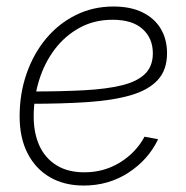

<svg xmlns="http://www.w3.org/2000/svg" viewBox="-20 -558 568 587"><path d="M235.8 9.3Q176.8 9.3 132.8 -16.1Q88.9 -41.5 64.5 -88.9Q40 -136.2 40 -202.6Q40 -272 61.3 -333Q82.5 -394 121.1 -440.2Q159.7 -486.3 212.2 -512.2Q264.6 -538.1 327.1 -538.1Q379.4 -538.1 416 -520Q452.6 -502 471.7 -469.7Q490.7 -437.5 490.7 -395.5Q490.7 -343.8 461.9 -313Q433.1 -282.2 378.9 -266.6Q324.7 -251 247.1 -245.8Q169.4 -240.7 71.8 -240.7L75.7 -278.3Q166.5 -278.3 235.8 -282Q305.2 -285.6 352.3 -297.1Q399.4 -308.6 423.3 -332Q447.3 -355.5 447.3 -395Q447.3 -440.9 416 -469.2Q384.8 -497.6 324.2 -497.6Q268.1 -497.6 223.4 -473.1Q178.7 -448.7 147.2 -407Q115.7 -365.2 99.4 -312.3Q83 -259.3 83 -201.7Q83 -151.4 100.3 -113Q117.7 -74.7 152.3 -53Q187 -31.2 237.8 -31.2Q298.3 -31.2 347.2 -61.5Q396 -91.8 421.9 -140.1L463.4 -132.3Q433.6 -69.8 373 -30.3Q312.5 9.3 235.8 9.3Z"/></svg>

Font: Inter 24pt ExtraLight
Style: Italic
Weight: 250
Italic angle: -9.3988°
Version: Version 4.001;git-66647c0bb